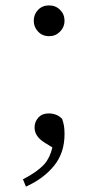

<svg xmlns="http://www.w3.org/2000/svg" viewBox="-20 -517 365 711"><path d="M76 174 65 147Q118 120 145 90Q165 67 174 29L145 11Q127 0 117.5 -14Q108 -28 108 -45Q108 -66 122 -81.5Q136 -97 160 -97Q174 -97 186.5 -92.5Q199 -88 210 -77Q215 -63 217 -50.5Q219 -38 219 -20Q219 49 180 97Q141 145 76 174ZM162 -383Q137 -383 121 -400Q105 -417 105 -440Q105 -464 121 -480.5Q137 -497 161.5 -497Q186 -497 202.5 -480.5Q219 -464 219 -440Q219 -417 202.5 -400Q186 -383 162 -383Z"/></svg>

Font: Early Summer Mincho Light
Style: Regular
Weight: 300
Designer: GuiWonder
Version: Version 1.002